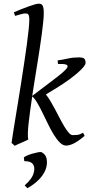

<svg xmlns="http://www.w3.org/2000/svg" viewBox="-20 -762 479 1030"><path d="M214.8 -691.9Q214.8 -673.3 211.9 -644.5Q209 -615.7 204.3 -580.1Q199.7 -544.4 193.4 -503.7Q187 -462.9 180.2 -419.9Q173.3 -377 166.3 -333Q159.2 -289.1 152.8 -247.6L257.8 -327.1Q291.5 -352.5 313 -370.6Q334.5 -388.7 340.6 -399.7Q346.7 -410.6 335.2 -415.3Q323.7 -419.9 291 -418.9L289.1 -438Q317.9 -441.9 344.5 -448Q371.1 -454.1 401.9 -454.1Q425.3 -454.1 432.1 -447.3Q439 -440.4 439 -423.8Q439 -416.5 428.5 -403.3Q418 -390.1 397.7 -372.3Q377.4 -354.5 348.6 -333.5Q319.8 -312.5 283.2 -290L226.1 -255.4Q238.8 -239.7 252 -217.5Q265.1 -195.3 277.8 -171.1Q290.5 -147 303 -123Q315.4 -99.1 327.1 -80.1Q338.9 -61 349.6 -49.1Q360.4 -37.1 370.1 -37.1Q381.3 -37.1 394.3 -38.3Q407.2 -39.6 425.8 -49.8L434.1 -33.2Q401.9 -5.9 377.7 6.6Q353.5 19 335 19Q317.4 19 300.8 2.4Q284.2 -14.2 268.3 -40Q252.4 -65.9 237.3 -97.2Q222.2 -128.4 207.8 -157.7Q193.4 -187 179.7 -210.4Q166 -233.9 152.8 -244.6Q146.5 -203.1 141.4 -165.5Q136.2 -127.9 133.1 -97.4Q129.9 -66.9 129.4 -45.2Q128.9 -23.4 131.8 -13.2Q125 -9.8 115 -5.4Q105 -1 94.7 3.7Q84.5 8.3 74.7 12.5Q64.9 16.6 59.1 20L42 4.9Q43.9 -9.3 48.8 -41.3Q53.7 -73.2 60.8 -116.5Q67.9 -159.7 76.4 -211.4Q85 -263.2 93.3 -316.9Q101.6 -370.6 109.6 -423.3Q117.7 -476.1 123.8 -521.5Q129.9 -566.9 133.5 -602.1Q137.2 -637.2 137.2 -655.8Q137.2 -668 135.7 -674.8Q134.3 -681.6 131.3 -685.1Q128.4 -688.5 124 -689.2Q119.6 -689.9 113.8 -689.9Q109.9 -689.9 101.1 -688Q92.3 -686 83.5 -683.3Q74.7 -680.7 67.9 -678.7Q61 -676.8 61 -676.8L54.2 -695.8Q74.7 -705.1 95.7 -713.4Q116.7 -721.7 134.8 -728Q152.8 -734.4 166.5 -738.3Q180.2 -742.2 186 -742.2Q192.9 -742.2 198.2 -740.7Q203.6 -739.3 207.3 -734.1Q210.9 -729 212.9 -719Q214.8 -709 214.8 -691.9ZM229.5 131.3Q222.2 164.1 195.6 194.1Q168.9 224.1 127 247.6L112.3 232.4Q133.3 213.9 145.5 197Q157.7 180.2 162.6 158.2Q167.5 132.8 156 117.7Q144.5 102.5 110.4 102.5L107.9 83Q112.3 78.1 125 72.5Q137.7 66.9 152.8 62.5Q168 58.1 181.9 55.4Q195.8 52.7 202.1 53.7Q224.1 65.4 229.2 86.2Q234.4 106.9 229.5 131.3Z"/></svg>

Font: GentiumAlt
Style: Italic
Weight: 400
Italic angle: -7°
Designer: J. Victor Gaultney
Version: Version 1.02; 2005; OFL release